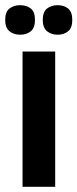

<svg xmlns="http://www.w3.org/2000/svg" viewBox="-37 -721 299 741"><path d="M50 0V-522H176V0ZM185 -587Q161 -587 144.5 -600.5Q128 -614 128 -644Q128 -675 144.5 -688Q161 -701 185 -701Q210 -701 226 -688Q242 -675 242 -644Q242 -614 226 -600.5Q210 -587 185 -587ZM41 -587Q16 -587 -0.5 -600.5Q-17 -614 -17 -644Q-17 -675 -0.5 -688Q16 -701 40 -701Q66 -701 82 -688Q98 -675 98 -644Q98 -614 82 -600.5Q66 -587 41 -587Z"/></svg>

Font: Bricolage Grotesque 72pt SemiBold
Style: Regular
Weight: 600
Version: Version 1.001;gftools[0.9.33.dev8+g029e19f]